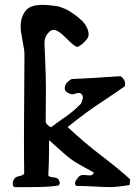

<svg xmlns="http://www.w3.org/2000/svg" viewBox="-20 -766 553 786"><path d="M168 -403.3Q168 -384.8 167.5 -339.8Q167 -294.9 167 -267.6Q168 -260.7 175.3 -253.9Q182.6 -247.1 189.5 -245.1Q209 -260.7 231.9 -276.4Q254.9 -292 272.9 -306.2Q291 -320.3 312.5 -342.8Q319.3 -361.3 319.3 -366.2Q319.3 -375 312.5 -381.8Q308.6 -385.7 301.8 -385.7Q297.9 -385.7 289.1 -382.8Q280.3 -379.9 275.4 -379.9Q273.4 -379.9 267.6 -381.8Q246.1 -388.7 245.1 -403.3V-405.3Q245.1 -426.8 273.4 -442.4Q360.4 -446.3 473.6 -454.1Q492.2 -441.4 492.2 -422.9Q492.2 -416 491.2 -413.1Q448.2 -382.8 405.3 -354.5Q362.3 -326.2 335 -306.2Q307.6 -286.1 256.8 -246.1Q324.2 -182.6 393.6 -129.9Q462.9 -77.1 512.7 -32.2L510.7 -8.8Q460.9 0 427.7 0Q412.1 0 369.1 -2.4Q326.2 -4.9 292 -4.9Q287.1 -9.8 287.1 -16.6Q287.1 -25.4 302.7 -43Q309.6 -49.8 323.2 -49.8Q327.1 -49.8 335.4 -48.8Q343.8 -47.9 346.7 -47.9Q361.3 -47.9 364.3 -59.6Q294.9 -96.7 271.5 -113.8Q248 -130.9 180.7 -192.4V-149.4Q180.7 -100.6 177.7 -47.9Q182.6 -41 198.2 -40Q213.9 -39.1 219.7 -31.2Q229.5 -16.6 219.7 -6.8Q183.6 0 105.5 0H38.1Q32.2 -4.9 32.2 -14.6Q32.2 -24.4 38.1 -33.2Q43 -42 58.6 -44.9Q74.2 -47.9 79.1 -55.7Q78.1 -109.4 78.1 -212.9Q78.1 -253.9 79.1 -377Q80.1 -500 80.1 -543.9Q80.1 -560.5 72.3 -599.1Q64.5 -637.7 64.5 -658.2Q64.5 -693.4 83 -719.7Q100.6 -746.1 154.3 -746.1Q170.9 -746.1 193.8 -743.2Q216.8 -740.2 217.8 -740.2Q219.7 -740.2 238.3 -732.9Q256.8 -725.6 258.8 -723.6L271.5 -715.8Q283.2 -708 293.5 -700.2Q303.7 -692.4 315.9 -680.7Q328.1 -668.9 335.4 -653.8Q342.8 -638.7 342.8 -624Q342.8 -613.3 332 -601.1Q321.3 -588.9 311.5 -582Q301.8 -575.2 300.8 -575.2Q299.8 -574.2 295.9 -574.2Q286.1 -574.2 252 -608.9Q217.8 -643.6 200.2 -643.6Q189.5 -643.6 181.6 -635.7Q162.1 -616.2 162.1 -591.8Q162.1 -582 165 -516.1Q168 -450.2 168 -403.3Z"/></svg>

Font: LPEducational
Style: Medium
Weight: 500
Designer: Based on Essays1743, by John Stracke, which says:

Based on the typeface in a 1743 English translation of the essays of 
Version: Version 001.204